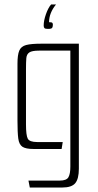

<svg xmlns="http://www.w3.org/2000/svg" viewBox="-20 -665 436 857"><path d="M113 172 107 141H247Q277 141 285.5 126Q294 111 294 79V-439H154Q123 -439 111 -431Q99 -423 97.5 -405.5Q96 -388 96 -356V-110Q96 -61 104 -46Q112 -31 146 -31H260L255 0H130Q95 0 80 -10Q65 -20 61.5 -47Q58 -74 58 -126V-381Q58 -420 66 -439Q74 -458 96.5 -464Q119 -470 164 -470H332V88Q332 133 316 152.5Q300 172 258 172ZM194 -536Q182 -536 178.5 -539.5Q175 -543 175 -551Q175 -573 185 -601.5Q195 -630 208 -645H230Q199 -607 199 -566Q211 -566 213.5 -563Q216 -560 216 -555Q216 -546 213 -541Q210 -536 194 -536Z"/></svg>

Font: Smooch Sans Light
Style: Regular
Weight: 300
Designer: Robert E. Leuschke
Foundry: Robert E. Leuschke
Version: Version 1.010; ttfautohint (v1.8.3)